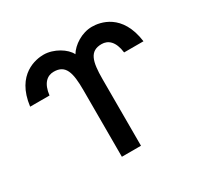

<svg xmlns="http://www.w3.org/2000/svg" viewBox="-177 -1034 1355 1306"><g transform="rotate(-30 500.0 -381.0)"><path d="M425 -470V53H575V-470C575 -610 595 -680 688 -680C739 -680 782 -645 793 -554H945C914 -789 753 -815 690 -815C610 -815 533 -764 500 -709C475 -762 390 -815 310 -815C253 -815 85 -792 55 -554H207C218 -645 261 -680 312 -680C405 -680 425 -610 425 -470Z"/></g></svg>

Font: LINE Seed JP_OTF Bold
Style: Regular
Weight: 700
Designer: LINE & Fontrix & Fontworks
Version: Version 1.009